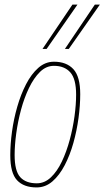

<svg xmlns="http://www.w3.org/2000/svg" viewBox="-20 -810 457 840"><path d="M140 10Q84 10 54.5 -21.5Q25 -53 25 -131Q25 -179 32.5 -234Q40 -289 55.5 -343Q71 -397 94 -441.5Q117 -486 147.5 -513Q178 -540 216 -540Q271 -540 301 -507.5Q331 -475 331 -398Q331 -349 323.5 -293.5Q316 -238 301 -184.5Q286 -131 263 -87Q240 -43 209.5 -16.5Q179 10 140 10ZM141 -8Q175 -8 202.5 -34Q230 -60 250.5 -103Q271 -146 285 -198Q299 -250 306 -301.5Q313 -353 313 -396Q313 -465 287.5 -493.5Q262 -522 216 -522Q182 -522 155 -495.5Q128 -469 107 -425.5Q86 -382 72 -330Q58 -278 51 -226Q44 -174 44 -132Q44 -62 68.5 -35Q93 -8 141 -8ZM264 -596 395 -790H417L281 -596ZM166 -596 297 -790H319L184 -596Z"/></svg>

Font: Georama SemiCondensed Thin
Style: Italic
Weight: 100
Width: 4
Italic angle: -9°
Designer: Jean-Baptiste Levee
Foundry: Production Type
Version: Version 1.000